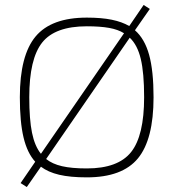

<svg xmlns="http://www.w3.org/2000/svg" viewBox="-20 -708 699 774"><path d="M88 46 63 30 122 -56Q90 -91 75 -153.5Q60 -216 60 -316Q60 -485 123.5 -561Q187 -637 330 -637Q389 -637 430.5 -628.5Q472 -620 501 -603L559 -688L584 -672L524 -586Q563 -552 581 -487.5Q599 -423 599 -316Q599 -146 536 -69.5Q473 7 330 7Q263 7 218.5 -3.5Q174 -14 145 -36ZM330 -602Q202 -602 150 -536.5Q98 -471 98 -316Q98 -227 109 -173Q120 -119 145 -88L480 -574Q456 -589 420 -595.5Q384 -602 330 -602ZM330 -29Q456 -29 508.5 -95Q561 -161 561 -316Q561 -414 547.5 -470.5Q534 -527 503 -556L166 -67Q191 -47 230 -38Q269 -29 330 -29Z"/></svg>

Font: Blinker ExtraLight
Style: Regular
Weight: 200
Designer: Juergen Huber
Foundry: supertype
Version: Version 1.017;hotconv 1.0.117;makeotfexe 2.5.65602